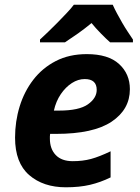

<svg xmlns="http://www.w3.org/2000/svg" viewBox="-20 -786 597 816"><path d="M260 10Q164 10 104 -42Q44 -94 44 -201Q44 -270 63.5 -333.5Q83 -397 121.5 -447Q160 -497 217 -526.5Q274 -556 349 -556Q440 -556 486 -514Q532 -472 532 -407Q532 -321 454.5 -269Q377 -217 218 -217H193Q192 -211 192 -206.5Q192 -202 192 -197Q192 -153 217 -127Q242 -101 289 -101Q332 -101 367 -110.5Q402 -120 450 -143V-32Q407 -11 362.5 -0.5Q318 10 260 10ZM209 -316H231Q316 -316 353.5 -342.5Q391 -369 391 -404Q391 -450 340 -450Q312 -450 285.5 -433Q259 -416 238.5 -386Q218 -356 209 -316ZM150 -618Q164 -631 184 -650Q204 -669 224 -689.5Q244 -710 263 -730Q282 -750 294 -766H459Q467 -748 477.5 -728.5Q488 -709 499.5 -689Q511 -669 523 -651Q535 -633 545 -618V-606H448Q431 -621 408.5 -644Q386 -667 369 -688Q340 -664 312.5 -644.5Q285 -625 256 -606H150Z"/></svg>

Font: BC Sans
Style: Bold Italic
Weight: 700
Italic angle: -12°
Designer: Monotype Design Team
Province of B.C.
Foundry: Monotype Imaging Inc.
Version: Version 2.000;GOOG;noto-source:20170915:90ef993387c0